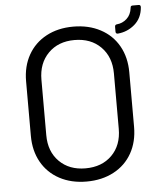

<svg xmlns="http://www.w3.org/2000/svg" viewBox="-55 -829 738 884"><g transform="rotate(-5 314.0 -386.5)"><path d="M72 -224V-476Q72 -545 101.5 -597.5Q131 -650 185 -679Q239 -708 310 -708Q381 -708 435.5 -679Q490 -650 519.5 -597.5Q549 -545 549 -476V-224Q549 -155 519.5 -102.5Q490 -50 435.5 -21Q381 8 310 8Q239 8 185 -21Q131 -50 101.5 -102.5Q72 -155 72 -224ZM478 -221V-477Q478 -553 432 -599.5Q386 -646 310 -646Q235 -646 189 -599.5Q143 -553 143 -477V-221Q143 -145 189 -99Q235 -53 310 -53Q386 -53 432 -99Q478 -145 478 -221ZM502 -668V-690Q502 -700 511 -701Q537 -703 557 -721Q577 -739 581 -771Q581 -781 591 -781H619Q629 -781 628 -769Q624 -720 590.5 -691Q557 -662 512 -658Q502 -658 502 -668Z"/></g></svg>

Font: Barlow
Style: Regular
Weight: 400
Designer: Jeremy Tribby
Foundry: Tribby Type
Version: Version 1.408;December 10, 2018;FontCreator 11.5.0.2430 64-b